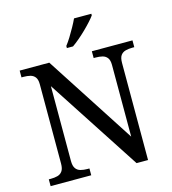

<svg xmlns="http://www.w3.org/2000/svg" viewBox="-132 -1038 1027 1146"><g transform="rotate(-15 381.5 -465.5)"><path d="M38 0V-42H51Q74 -42 92.5 -47Q111 -52 122 -67.5Q133 -83 133 -114V-604Q133 -634 121.5 -648.5Q110 -663 91.5 -667.5Q73 -672 51 -672H38V-714H221L579 -161V-604Q579 -634 567.5 -648.5Q556 -663 537.5 -667.5Q519 -672 497 -672H484V-714H735V-672H722Q700 -672 681 -667Q662 -662 651 -647Q640 -632 640 -600V0H569L194 -576V-114Q194 -83 205 -67.5Q216 -52 235 -47Q254 -42 276 -42H289V0ZM345 -784Q360 -803 376 -829Q392 -855 407 -882Q422 -909 432 -931H539V-921Q530 -908 512 -888Q494 -868 471.5 -846Q449 -824 426 -804.5Q403 -785 383 -771H345Z"/></g></svg>

Font: Noto Serif Gurmukhi
Style: Regular
Weight: 400
Designer: Vaibhav Singh and the Monotype Design Team
Foundry: Monotype Imaging Inc.
Version: Version 2.003